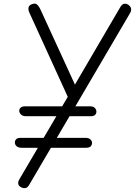

<svg xmlns="http://www.w3.org/2000/svg" viewBox="-20 -1023 733 1044"><path d="M472.5 -391H358L289 -273.5H444Q462 -273.5 471 -265.5Q480 -257.5 480.5 -247Q480.5 -235.5 473.5 -227.5Q466.5 -219.5 448 -219.5H257L137 -15Q131 -5 122.8 -1.8Q114.5 1.5 106 -0.5Q97.5 -2.5 89.5 -8Q80 -15 79 -25.2Q78 -35.5 85 -47.5L186 -219.5H98Q79.5 -219.5 70.2 -228Q61 -236.5 61 -247Q60.5 -258 67.8 -265.8Q75 -273.5 92.5 -273.5H217.5L286.5 -391H122.5Q104 -391 94.8 -399.8Q85.5 -408.5 84.5 -419.5Q84 -429.5 91.8 -437.2Q99.5 -445 117.5 -445H318L348.5 -496.5L140 -953.5Q132.5 -970 135.2 -982.5Q138 -995 154 -1000.5Q172.5 -1007.5 182.5 -997.5Q192.5 -987.5 199 -973.5L387.5 -563L633 -982.5Q642.5 -998.5 652.2 -1001.8Q662 -1005 673.5 -999.5Q689 -991 692.2 -978.2Q695.5 -965.5 686.5 -950.5L390 -445H468.5Q486.5 -445 494.8 -437Q503 -429 504 -418.5Q505 -407.5 498 -399.2Q491 -391 472.5 -391Z"/></svg>

Font: Edu NSW ACT Hand Pre
Style: Regular
Weight: 400
Designer: Tina and Corey Anderson, Eben Sorkin, Mirko Velimirovic
Foundry: Sorkin Type Co.
Version: Version 2.000